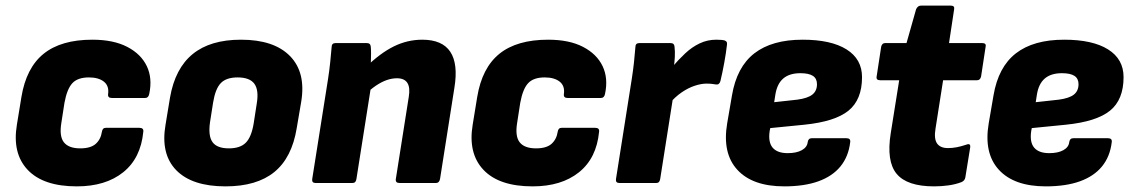

<svg xmlns="http://www.w3.org/2000/svg" viewBox="-20 -650 4022 682"><path d="M253 12Q134 12 78.5 -46.5Q23 -105 40 -207L56 -305Q73 -409 135 -459Q197 -509 308 -509Q383 -509 432 -483.5Q481 -458 501.5 -415Q522 -372 510 -316Q507 -302 496 -302H377Q362 -302 364 -316Q368 -345 349 -360Q330 -375 296 -375Q256 -375 237 -354.5Q218 -334 209 -285L198 -214Q190 -166 207 -144.5Q224 -123 265 -123Q302 -123 320 -139Q338 -155 342 -182Q344 -196 356 -196H475Q491 -196 489 -182Q480 -88 417.5 -38Q355 12 253 12Z M781 12Q662 12 606 -45.5Q550 -103 568 -207L584 -304Q602 -407 664.5 -458Q727 -509 836 -509Q953 -509 1010 -451Q1067 -393 1050 -289L1034 -195Q1017 -90 954.5 -39Q892 12 781 12ZM793 -123Q833 -123 853 -143Q873 -163 881 -211L892 -282Q900 -330 883.5 -352.5Q867 -375 824 -375Q784 -375 764.5 -355Q745 -335 737 -286L726 -216Q719 -167 735 -145Q751 -123 793 -123Z M1399 0Q1384 0 1386 -14L1432 -306Q1443 -372 1390 -372Q1372 -372 1353.5 -365.5Q1335 -359 1315 -345.5Q1295 -332 1274 -311L1278 -410Q1330 -461 1378.5 -485Q1427 -509 1480 -509Q1551 -509 1579.5 -466Q1608 -423 1594 -338L1543 -14Q1540 0 1529 0ZM1101 0Q1087 0 1089 -14L1145 -368Q1150 -400 1153 -429.5Q1156 -459 1158 -483Q1158 -497 1172 -497H1283Q1296 -497 1297 -484Q1298 -474 1298 -461Q1298 -448 1297.5 -434Q1297 -420 1295 -406L1299 -350L1246 -14Q1245 -8 1242 -4Q1239 0 1231 0Z M1872 12Q1753 12 1697.5 -46.5Q1642 -105 1659 -207L1675 -305Q1692 -409 1754 -459Q1816 -509 1927 -509Q2002 -509 2051 -483.5Q2100 -458 2120.5 -415Q2141 -372 2129 -316Q2126 -302 2115 -302H1996Q1981 -302 1983 -316Q1987 -345 1968 -360Q1949 -375 1915 -375Q1875 -375 1856 -354.5Q1837 -334 1828 -285L1817 -214Q1809 -166 1826 -144.5Q1843 -123 1884 -123Q1921 -123 1939 -139Q1957 -155 1961 -182Q1963 -196 1975 -196H2094Q2110 -196 2108 -182Q2099 -88 2036.5 -38Q1974 12 1872 12Z M2180 0Q2166 0 2168 -14L2224 -369Q2229 -401 2232 -429Q2235 -457 2237 -483Q2237 -497 2251 -497H2362Q2375 -497 2376 -484Q2378 -467 2377 -447.5Q2376 -428 2373 -408L2377 -344L2325 -14Q2324 -8 2321 -4Q2318 0 2310 0ZM2356 -280 2366 -410Q2390 -438 2414 -460.5Q2438 -483 2465.5 -496Q2493 -509 2524 -509Q2546 -509 2555 -506Q2561 -503 2562 -499Q2563 -495 2562 -489Q2559 -462 2552.5 -426.5Q2546 -391 2539 -362Q2535 -348 2523 -350Q2517 -351 2509 -352Q2501 -353 2489 -353Q2471 -353 2448 -345.5Q2425 -338 2401.5 -322Q2378 -306 2356 -280Z M2766 12Q2653 12 2599 -47Q2545 -106 2563 -212L2580 -311Q2597 -412 2659.5 -460.5Q2722 -509 2831 -509Q2932 -509 2987 -474.5Q3042 -440 3042 -376Q3042 -296 2994 -257Q2946 -218 2837 -207L2716 -195L2714 -185Q2708 -145 2724.5 -125.5Q2741 -106 2778 -106Q2809 -106 2828 -116.5Q2847 -127 2849 -145Q2851 -159 2863 -159H2987Q3002 -159 3000 -145Q2994 -94 2965.5 -59Q2937 -24 2887 -6Q2837 12 2766 12ZM2730 -287 2812 -296Q2849 -301 2865.5 -314Q2882 -327 2882 -351Q2882 -371 2867.5 -380.5Q2853 -390 2823 -390Q2784 -390 2762 -371Q2740 -352 2734 -313Z M3298 12Q3202 12 3165 -32.5Q3128 -77 3144 -177L3174 -365H3106Q3091 -365 3094 -379L3110 -484Q3113 -497 3124 -497H3200L3234 -617Q3240 -630 3251 -630H3358Q3372 -630 3369 -616L3351 -497H3469Q3484 -497 3481 -484L3465 -379Q3462 -365 3451 -365H3330L3303 -193Q3297 -157 3308.5 -140.5Q3320 -124 3347 -124Q3363 -124 3378.5 -127Q3394 -130 3412 -136Q3429 -143 3426 -125L3409 -20Q3407 -8 3395 -3Q3374 5 3349 8.5Q3324 12 3298 12Z M3695 12Q3582 12 3528 -47Q3474 -106 3492 -212L3509 -311Q3526 -412 3588.5 -460.5Q3651 -509 3760 -509Q3861 -509 3916 -474.5Q3971 -440 3971 -376Q3971 -296 3923 -257Q3875 -218 3766 -207L3645 -195L3643 -185Q3637 -145 3653.5 -125.5Q3670 -106 3707 -106Q3738 -106 3757 -116.5Q3776 -127 3778 -145Q3780 -159 3792 -159H3916Q3931 -159 3929 -145Q3923 -94 3894.5 -59Q3866 -24 3816 -6Q3766 12 3695 12ZM3659 -287 3741 -296Q3778 -301 3794.5 -314Q3811 -327 3811 -351Q3811 -371 3796.5 -380.5Q3782 -390 3752 -390Q3713 -390 3691 -371Q3669 -352 3663 -313Z"/></svg>

Font: Sofia Sans Black
Style: Italic
Weight: 900
Italic angle: -9°
Version: Version 4.100-B